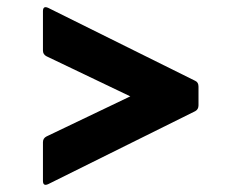

<svg xmlns="http://www.w3.org/2000/svg" viewBox="-20 -586 640 532"><path d="M114 -76Q99 -69 99 -85V-192Q99 -203 109 -208L341 -319L109 -430Q99 -435 99 -446V-555Q99 -571 114 -564L521 -362Q530 -358 530 -346V-294Q530 -283 521 -278Z"/></svg>

Font: LINE Seed Sans App
Style: Bold
Weight: 700
Designer: LINE VX Design & Dalton Maag Ltd & Sandoll Inc
Foundry: Dalton Maag Ltd
Version: Version 1.003